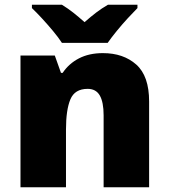

<svg xmlns="http://www.w3.org/2000/svg" viewBox="-20 -786 710 806"><path d="M412 -563Q498 -563 552 -515Q606 -467 606 -360V0H415V-302Q415 -357 399 -385Q383 -413 348 -413Q294 -413 275.5 -369Q257 -325 257 -242V0H66V-553H210L236 -480H243Q269 -519 311.5 -541Q354 -563 412 -563ZM240 -606Q225 -629 202.5 -656Q180 -683 156.5 -708.5Q133 -734 114 -752V-766H240Q266 -750 287.5 -733Q309 -716 335 -693Q361 -716 384 -733.5Q407 -751 433 -766H557V-752Q540 -735 516.5 -709.5Q493 -684 470.5 -656.5Q448 -629 432 -606Z"/></svg>

Font: Noto Sans Syriac Western Black
Style: Regular
Weight: 900
Designer: Patrick Giasson and the Monotype Design Team
Foundry: Monotype Imaging Inc.
Version: Version 3.000; ttfautohint (v1.8.4.7-5d5b)